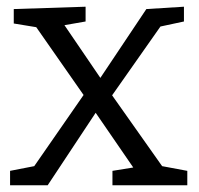

<svg xmlns="http://www.w3.org/2000/svg" viewBox="-20 -552 594 572"><path d="M10 0V-43L82 -57L229 -269L88 -471L21 -482V-525L235 -532V-488L172 -477L279 -320L416 -525L528 -532V-488L458 -473L314 -268L463 -57L538 -43V0H315V-43L377 -53L265 -216L122 0Z"/></svg>

Font: Bitter
Style: Regular
Weight: 400
Designer: Sol Matas, and Bitter project Authors
Foundry: Sol Matas
Version: Version 2.001